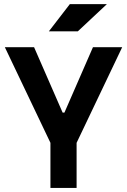

<svg xmlns="http://www.w3.org/2000/svg" viewBox="-20 -926 626 946"><path d="M235.8 -207 3.9 -693.4H147.9L288.6 -371.1H297.4L438 -693.4H582L350.1 -207ZM228.5 0V-341.8H357.4V0ZM220.7 -771.5 324.2 -905.8H506.8L363.3 -771.5Z"/></svg>

Font: Cascadia Code PL
Style: Regular
Weight: 400
Monospace: yes
Designer: Aaron Bell
Foundry: Saja Typeworks
Version: Version 2102.003